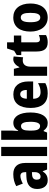

<svg xmlns="http://www.w3.org/2000/svg" viewBox="1165 -1965 810 3180"><g transform="rotate(-90 1570.0 -375.0)"><path d="M276 -560C199 -560 131 -542 77 -511L119 -402C167 -428 210 -442 246 -442C287 -442 309 -417 309 -363V-346L232 -343C101 -338 30 -280 30 -165C30 -67 77 10 171 10C245 10 284 -16 322 -73H325L352 0H461V-363C461 -493 393 -560 276 -560ZM270 -249 309 -251V-202C309 -144 277 -108 234 -108C202 -108 184 -128 184 -172C184 -220 210 -246 270 -249Z M728 0V-760H575V0Z M997 -581V-760H844V0H965L988 -57H997C1031 -11 1064 10 1122 10C1231 10 1297 -95 1297 -276C1297 -456 1230 -559 1126 -559C1068 -559 1026 -532 997 -479H991C994 -519 997 -554 997 -581ZM1073 -432C1120 -432 1143 -380 1143 -278C1143 -169 1119 -116 1074 -116C1018 -116 997 -162 997 -265V-293C997 -385 1017 -432 1073 -432Z M1596 -559C1454 -559 1372 -459 1372 -272C1372 -89 1454 10 1612 10C1682 10 1734 -2 1783 -29V-150C1730 -121 1687 -108 1633 -108C1560 -108 1525 -149 1524 -231H1811V-309C1811 -468 1732 -559 1596 -559ZM1600 -445C1645 -445 1670 -405 1670 -336H1525C1527 -413 1557 -445 1600 -445Z M2176 -560C2119 -560 2073 -511 2049 -460H2042L2020 -550H1904V0H2056V-277C2056 -363 2098 -403 2159 -403C2182 -403 2198 -401 2211 -397L2225 -553C2208 -558 2191 -560 2176 -560Z M2506 -118C2474 -118 2459 -138 2459 -179V-428H2572V-550H2459V-663H2357L2319 -546L2248 -503V-428H2307V-173C2307 -43 2357 10 2459 10C2507 10 2545 0 2579 -18V-136C2553 -125 2529 -118 2506 -118Z M3102 -276C3102 -458 3009 -560 2871 -560C2712 -560 2637 -445 2637 -276C2637 -116 2718 10 2869 10C3031 10 3102 -118 3102 -276ZM2792 -275C2792 -383 2815 -436 2870 -436C2926 -436 2947 -383 2947 -276C2947 -169 2926 -113 2870 -113C2815 -113 2792 -170 2792 -275Z"/></g></svg>

Font: Noto Sans Georgian Condensed ExtraBold
Style: Regular
Weight: 800
Width: 3
Designer: Monotype Design Team, Akaki Razmadze
Foundry: Google LLC
Version: Version 2.005